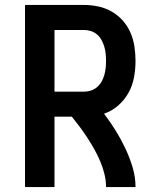

<svg xmlns="http://www.w3.org/2000/svg" viewBox="-20 -755 640 775"><path d="M81 0V-735H319Q348 -735 376.5 -729Q405 -723 430.5 -708.5Q456 -694 475.5 -672Q495 -650 506.5 -623.5Q518 -597 522.5 -568Q527 -539 527 -509Q527 -476 521 -443Q515 -410 499 -381Q483 -352 457.5 -329.5Q432 -307 400 -296Q425 -263 446.5 -228.5Q468 -194 485.5 -157Q503 -120 515 -80.5Q527 -41 527 0H408Q408 -27 401.5 -53Q395 -79 384.5 -104Q374 -129 361 -152Q348 -175 333.5 -197.5Q319 -220 303 -241.5Q287 -263 270 -284H200V0ZM200 -385H319Q333 -385 347 -389.5Q361 -394 372 -403.5Q383 -413 390 -425.5Q397 -438 401 -452Q405 -466 406.5 -480.5Q408 -495 408 -509Q408 -524 406.5 -538.5Q405 -553 401 -566.5Q397 -580 390 -593Q383 -606 372 -615.5Q361 -625 347 -629.5Q333 -634 319 -634H200Z"/></svg>

Font: Iosevka Curly Extended
Style: Bold
Weight: 700
Width: 7
Monospace: yes
Designer: Belleve Invis
Foundry: Belleve Invis
Version: Version 11.1.0; ttfautohint (v1.8.3)